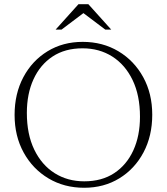

<svg xmlns="http://www.w3.org/2000/svg" viewBox="-20 -878 789 908"><path d="M371 -680Q465.5 -680 540 -635.5Q614.5 -591 657.2 -513.2Q700 -435.5 700 -335.5Q700 -235 658.5 -157Q617 -79 544.2 -34.5Q471.5 10 378 10Q283.5 10 209 -34.5Q134.5 -79 91.8 -156.8Q49 -234.5 49 -334.5Q49 -435 90.5 -513Q132 -591 204.8 -635.5Q277.5 -680 371 -680ZM378.5 -20.5Q461.5 -20.5 520.2 -59.2Q579 -98 610.5 -166.8Q642 -235.5 642 -326Q642 -427 607 -499.5Q572 -572 510.8 -610.8Q449.5 -649.5 370.5 -649.5Q287.5 -649.5 228.8 -610.8Q170 -572 138.5 -503.2Q107 -434.5 107 -344Q107 -243 142 -170.5Q177 -98 238.2 -59.2Q299.5 -20.5 378.5 -20.5ZM478 -738 374.5 -816 271 -738H243L351 -858H398L506 -738Z"/></svg>

Font: Newsreader Text Light
Style: Regular
Weight: 300
Designer: Hugues Gentile
Foundry: Production Type
Version: Version 1.001